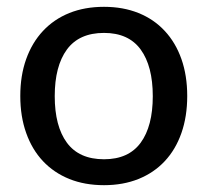

<svg xmlns="http://www.w3.org/2000/svg" viewBox="-20 -536 609 563"><path d="M285 -516Q341 -516 386.2 -497.8Q431.5 -479.5 463.2 -445.2Q495 -411 512 -362.8Q529 -314.5 529 -254.5Q529 -194.5 512 -146Q495 -97.5 463.2 -63.5Q431.5 -29.5 386.2 -11.2Q341 7 285 7Q228.5 7 183.2 -11.2Q138 -29.5 106 -63.5Q74 -97.5 56.8 -146Q39.5 -194.5 39.5 -254.5Q39.5 -314.5 56.8 -362.8Q74 -411 106 -445.2Q138 -479.5 183.2 -497.8Q228.5 -516 285 -516ZM285 -69Q357 -69 392.5 -117.5Q428 -166 428 -254Q428 -342 392.5 -390.8Q357 -439.5 285 -439.5Q212 -439.5 176.2 -390.8Q140.5 -342 140.5 -254Q140.5 -166 176.2 -117.5Q212 -69 285 -69Z"/></svg>

Font: LatoLatin Medium
Style: Regular
Weight: 500
Designer: Lukasz Dziedzic with Adam Twardoch and Botio Nikoltchev
Foundry: tyPoland Lukasz Dziedzic
Version: Version 2.015; 2015-08-06; http://www.latofonts.com/